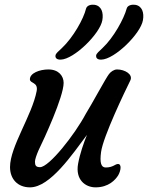

<svg xmlns="http://www.w3.org/2000/svg" viewBox="-20 -806 640 831"><path d="M23.4 -83C23.4 -30.8 56.6 4.9 109.9 4.9C197.3 4.9 293.5 -138.7 356.4 -222.2C342.3 -187.5 325.7 -140.1 317.9 -96.7C305.7 -28.3 349.1 4.9 393.6 4.9C450.7 4.9 480 -28.3 491.7 -47.4C503.4 -67.9 507.3 -96.2 490.7 -96.2C478 -96.2 469.7 -81.1 437.5 -81.1C417.5 -81.1 411.1 -101.6 417.5 -148.4C426.8 -215.8 521 -411.1 543.9 -457.5C557.1 -483.9 520.5 -505.4 486.8 -505.4C473.1 -505.4 459.5 -495.6 451.7 -485.4C437.5 -467.3 377.4 -355 351.1 -313C303.2 -222.7 192.4 -82.5 153.3 -82.5C135.7 -82.5 131.3 -89.8 131.3 -106.4C131.3 -115.7 138.2 -135.7 146.5 -154.8C170.4 -203.6 255.4 -387.2 255.4 -447.3C255.4 -476.1 234.9 -505.4 189.5 -505.4C150.9 -505.4 109.4 -489.3 109.4 -462.9C109.4 -443.8 146 -451.7 138.7 -412.1C118.7 -306.6 23.4 -171.4 23.4 -83ZM418.5 -547.9C476.6 -549.3 588.9 -660.6 598.6 -718.3C604.5 -751 595.2 -780.8 564.9 -785.2C552.7 -787.1 532.2 -784.2 528.3 -769C516.6 -725.6 472.7 -644 423.3 -597.7C409.2 -584 397.5 -575.2 396 -565.9C395 -557.1 399.4 -547.4 418.5 -547.9ZM242.7 -547.9C300.8 -549.3 413.1 -660.6 422.9 -718.3C428.7 -751 419.4 -780.8 389.2 -785.2C377 -787.1 356.9 -784.2 352.5 -769C342.3 -725.1 296.9 -644 247.6 -597.7C233.4 -584 221.2 -575.2 220.2 -565.9C218.8 -557.1 223.6 -547.4 242.7 -547.9Z"/></svg>

Font: Courgette
Style: Regular
Weight: 400
Designer: Karolina Lach
Foundry: Karolina Lach
Version: Version 1.002